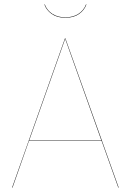

<svg xmlns="http://www.w3.org/2000/svg" viewBox="-20 -855 596 875"><path d="M443 -213H112L37 0H35L276 -680H278L521 0H519ZM442 -215 277 -678 113 -215ZM182 -835H184Q194 -808 218.5 -792Q243 -776 278 -776Q313 -776 337.5 -792Q362 -808 372 -835H374Q365 -809 340.5 -791.5Q316 -774 278 -774Q240 -774 215.5 -791.5Q191 -809 182 -835Z"/></svg>

Font: FiraGO Two
Style: Regular
Weight: 100
Designer: bBox Type
Foundry: bBox Type GmbH
Version: Version 1.001